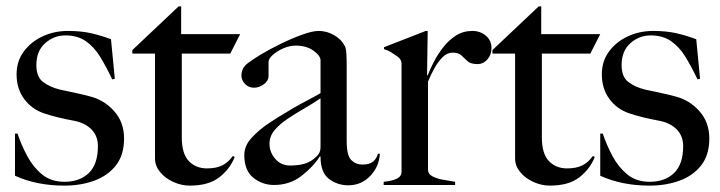

<svg xmlns="http://www.w3.org/2000/svg" viewBox="-20 -580 2257 602"><path d="M182 2Q95 2 27 -29V-161H35Q47 -125 65.5 -90.5Q84 -56 112 -33Q140 -10 182 -10Q230 -10 258.5 -37.5Q287 -65 287 -122Q287 -153 267.5 -173.5Q248 -194 214 -201Q187 -206 162 -212Q137 -218 117 -225Q79 -238 55.5 -270Q32 -302 32 -347Q32 -388 54.5 -418.5Q77 -449 113.5 -466Q150 -483 193 -483Q235 -483 267 -475.5Q299 -468 328 -457L340 -333L332 -331Q313 -371 294 -402Q275 -433 249 -451Q223 -469 185 -469Q149 -469 121.5 -444.5Q94 -420 94 -376Q94 -339 115 -323Q136 -307 168 -299Q178 -297 196.5 -293Q215 -289 233 -285Q251 -281 261 -278Q306 -267 337.5 -232Q369 -197 369 -146Q369 -94 343.5 -61.5Q318 -29 275.5 -13.5Q233 2 182 2Z M575 2Q549 2 523.5 -9.5Q498 -21 482 -40.5Q466 -60 466 -83V-412H395V-423L540 -560H548V-473H733L702 -412H550V-149Q550 -98 572 -75Q594 -52 629 -52Q658 -52 677 -61.5Q696 -71 710 -91L716 -88Q701 -50 667.5 -24Q634 2 575 2Z M1072 1Q1038 1 1011.5 -19Q985 -39 985 -89L983 -90Q963 -58 926 -29Q889 0 839 0Q803 0 774.5 -22.5Q746 -45 746 -94Q746 -123 769 -148Q792 -173 823.5 -194Q855 -215 883 -231Q897 -240 918 -251.5Q939 -263 958 -273Q977 -283 985 -288V-391Q985 -405 963 -421Q941 -437 907 -437Q888 -437 868.5 -428.5Q849 -420 835.5 -408Q822 -396 822 -386V-341Q822 -327 807.5 -316Q793 -305 776 -305Q760 -305 748.5 -316.5Q737 -328 737 -343Q737 -367 756.5 -381.5Q776 -396 796 -408Q826 -426 861 -443Q896 -460 928 -471.5Q960 -483 979 -483Q1005 -483 1028 -469.5Q1051 -456 1061 -436Q1065 -429 1066 -411.5Q1067 -394 1067 -377V-138Q1067 -92 1081.5 -78Q1096 -64 1116 -64Q1139 -64 1150 -73.5Q1161 -83 1165 -98H1171Q1169 -58 1141 -28.5Q1113 1 1072 1ZM890 -61Q916 -61 936 -67Q956 -73 973 -90Q985 -101 985 -118V-272Q962 -256 935 -240.5Q908 -225 882.5 -208Q857 -191 841 -172Q825 -153 825 -129Q825 -103 843 -82Q861 -61 890 -61Z M1183 0V-10Q1206 -12 1222.5 -19Q1239 -26 1239 -42V-380Q1239 -394 1226.5 -402.5Q1214 -411 1208 -415Q1202 -419 1196 -421.5Q1190 -424 1184 -426V-432L1315 -483H1321L1319 -344H1321Q1328 -362 1340 -385.5Q1352 -409 1369.5 -431.5Q1387 -454 1409.5 -468.5Q1432 -483 1461 -483Q1486 -483 1503.5 -468Q1521 -453 1521 -430Q1521 -408 1508 -393.5Q1495 -379 1478 -379Q1456 -379 1446 -388Q1436 -397 1427 -406Q1418 -415 1399 -415Q1382 -415 1367.5 -400.5Q1353 -386 1341.5 -365Q1330 -344 1322 -324V-48Q1322 -34 1337 -26.5Q1352 -19 1372 -16Q1392 -13 1407 -10V0Z M1704 2Q1678 2 1652.5 -9.5Q1627 -21 1611 -40.5Q1595 -60 1595 -83V-412H1524V-423L1669 -560H1677V-473H1862L1831 -412H1679V-149Q1679 -98 1701 -75Q1723 -52 1758 -52Q1787 -52 1806 -61.5Q1825 -71 1839 -91L1845 -88Q1830 -50 1796.5 -24Q1763 2 1704 2Z M2017 2Q1930 2 1862 -29V-161H1870Q1882 -125 1900.5 -90.5Q1919 -56 1947 -33Q1975 -10 2017 -10Q2065 -10 2093.5 -37.5Q2122 -65 2122 -122Q2122 -153 2102.5 -173.5Q2083 -194 2049 -201Q2022 -206 1997 -212Q1972 -218 1952 -225Q1914 -238 1890.5 -270Q1867 -302 1867 -347Q1867 -388 1889.5 -418.5Q1912 -449 1948.5 -466Q1985 -483 2028 -483Q2070 -483 2102 -475.5Q2134 -468 2163 -457L2175 -333L2167 -331Q2148 -371 2129 -402Q2110 -433 2084 -451Q2058 -469 2020 -469Q1984 -469 1956.5 -444.5Q1929 -420 1929 -376Q1929 -339 1950 -323Q1971 -307 2003 -299Q2013 -297 2031.5 -293Q2050 -289 2068 -285Q2086 -281 2096 -278Q2141 -267 2172.5 -232Q2204 -197 2204 -146Q2204 -94 2178.5 -61.5Q2153 -29 2110.5 -13.5Q2068 2 2017 2Z"/></svg>

Font: Mulat Addis
Style: Regular
Weight: 400
Designer: Fasil fikreab
Version: Version 1.001; ttfautohint (v1.8.3)